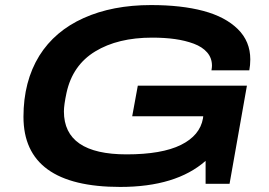

<svg xmlns="http://www.w3.org/2000/svg" viewBox="-20 -719 1053 751"><path d="M450.2 12.2Q71.8 12.2 71.8 -262.2Q71.8 -400.4 133.8 -501Q194.3 -597.7 307.1 -648.4Q419.9 -699.2 570.8 -699.2Q689.5 -699.2 775.4 -676.3Q861.3 -653.3 910.2 -605.2Q959 -557.1 959 -486.8Q959 -463.9 955.1 -443.8H807.1Q809.1 -455.6 809.1 -461.9Q809.1 -492.2 790.3 -513.9Q771.5 -535.6 738 -548.1Q704.6 -560.5 664.3 -566.2Q624 -571.8 575.2 -571.8Q440.9 -571.8 352.3 -517.8Q263.7 -463.9 240.2 -356Q230 -308.1 230 -283.2Q230 -115.2 475.1 -115.2Q612.8 -115.2 687.5 -152.1Q762.2 -189 773.9 -255.9L774.9 -264.2H497.1L519 -383.8H945.8L877.9 0H784.2V-89.8Q668.5 12.2 450.2 12.2Z"/></svg>

Font: Archivo Expanded SemiBold
Style: Italic
Weight: 600
Width: 7
Italic angle: -10°
Designer: Hector Gatti
Foundry: Omnibus-Type
Version: Version 2.001